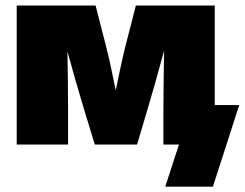

<svg xmlns="http://www.w3.org/2000/svg" viewBox="-20 -536 907 712"><path d="M42 0V-515.6H334.5L374.5 -359.4Q383.8 -322.8 392.6 -281.2Q401.4 -239.7 409.2 -201.2Q417.5 -239.7 426 -281.2Q434.6 -322.8 443.8 -359.4L483.9 -515.6H776.4V0H585.9V-132.8Q585.9 -183.6 586.9 -238.5Q587.9 -293.5 588.4 -347.7Q573.7 -293.5 558.3 -238.5Q543 -183.6 527.8 -132.8L488.3 0H331.5L291 -132.8Q275.9 -182.6 260.3 -237.1Q244.6 -291.5 230 -345.2Q231 -291.5 231.7 -237.1Q232.4 -182.6 232.4 -132.8V0ZM592.8 156.2 643.6 0H596.7V-146.5H867.2L769.5 156.2Z"/></svg>

Font: Inter Display Black
Style: Regular
Weight: 900
Designer: Rasmus Andersson
Foundry: rsms
Version: Version 4.000;git-a52131595